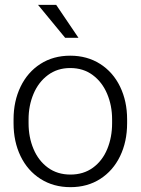

<svg xmlns="http://www.w3.org/2000/svg" viewBox="-20 -763 581 793"><path d="M137 -743H212L304 -607H249ZM270 -533Q340 -533 393.5 -499Q447 -465 476 -405Q505 -345 505 -270V-254Q505 -178 476 -118Q447 -58 394 -24Q341 10 271 10Q201 10 147.5 -24Q94 -58 65 -118Q36 -178 36 -254V-270Q36 -345 65 -405Q94 -465 147 -499Q200 -533 270 -533ZM271 -42Q325 -42 364 -70.5Q403 -99 423 -147.5Q443 -196 443 -254V-270Q443 -327 422.5 -375.5Q402 -424 363 -453Q324 -482 270 -482Q217 -482 178 -453Q139 -424 118.5 -375.5Q98 -327 98 -270V-254Q98 -196 118.5 -147.5Q139 -99 178 -70.5Q217 -42 271 -42Z"/></svg>

Font: Freesentation 3 Light
Style: Regular
Weight: 300
Designer: glyphs from Roboto by Christian Robertson / Hangul glyphs from Noto Sans CJK(Source Han Sans) by Jang Soo-young and Kang
Foundry: PT&
Version: Version 2.001